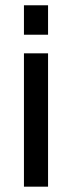

<svg xmlns="http://www.w3.org/2000/svg" viewBox="-20 -700 270 720"><path d="M69.8 0V-500H160.2V0ZM69.8 -569.8V-680.2H160.2V-569.8Z"/></svg>

Font: 
Style: .
Weight: 400
Designer: Jovanny Lemonad
Foundry: Jovanny Lemonad
Version: Version 1.002